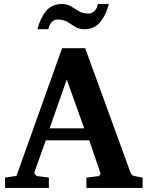

<svg xmlns="http://www.w3.org/2000/svg" viewBox="-20 -924 726 944"><path d="M681.2 0H404.8V-50.8L463.9 -58.1Q468.8 -59.1 472.2 -64.5Q475.6 -69.8 473.1 -75.2L418.9 -233.9H205.1L149.9 -79.1Q147 -71.3 153.1 -65.2Q159.2 -59.1 164.1 -58.1L220.2 -50.8V0H4.9V-50.8L61 -59.1L285.2 -687H398.9L621.1 -77.1Q625 -67.9 628.7 -64.2Q632.3 -60.5 643.1 -58.1L681.2 -50.8ZM394 -293 308.1 -533.2 224.1 -293ZM515.1 -904.3Q502.4 -852.5 473.6 -816.4Q444.8 -780.3 394 -780.3Q368.2 -780.3 349.6 -792.2Q331.1 -804.2 311.5 -816.2Q292 -828.1 262.2 -828.1Q245.6 -828.1 233.2 -814.2Q220.7 -800.3 218.3 -780.3H164.1Q176.8 -832 205.3 -868.2Q233.9 -904.3 284.2 -904.3Q310.5 -904.3 329.3 -892.6Q348.1 -880.9 367.9 -869.1Q387.7 -857.4 417 -857.4Q432.6 -857.4 445.8 -871.1Q459 -884.8 460.9 -904.3Z"/></svg>

Font: Charis
Style: Bold
Weight: 700
Designer: Walt Agee, Miriam Martin, Annie Olsen, Victor Gaultney, Lorna Priest, Alan Ward, Bob Hallissy, Martin Hosken, Sharon Cor
Foundry: SIL Global
Version: Version 7.000